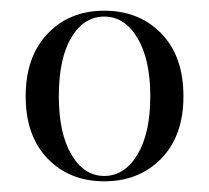

<svg xmlns="http://www.w3.org/2000/svg" viewBox="-20 -701 390 359"><path d="M323 -521Q323 -447 281.5 -404.5Q240 -362 175 -362Q110 -362 69 -404.5Q28 -447 28 -521Q28 -595 69 -638Q110 -681 175 -681Q240 -681 281.5 -638.5Q323 -596 323 -521ZM90 -521Q90 -452 113.5 -412Q137 -372 175 -372Q213 -372 237 -412Q261 -452 261 -521Q261 -590 237 -630Q213 -670 175 -670Q137 -670 113.5 -631Q90 -592 90 -521Z"/></svg>

Font: Arapey Regular-Display
Style: Regular
Weight: 400
Designer: Eduardo Rodriguez Tunni
Foundry: Eduardo Rodriguez Tunni
Version: Version 4.000